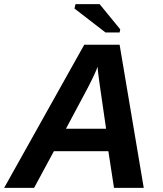

<svg xmlns="http://www.w3.org/2000/svg" viewBox="-41 -903 783 923"><path d="M507 0 480 -176H218L123 0H-21L364 -688H534L650 0ZM428 -582Q418 -552 380 -479L276 -284H469L437 -505Q428 -571 428 -582ZM466 -747 317 -862 322 -883H438L537 -762L534 -747Z"/></svg>

Font: Libra Sans Modern
Style: Bold Italic
Weight: 700
Italic angle: -12°
Foundry: Stefan Peev, Context Ltd
Version: Version 1.000